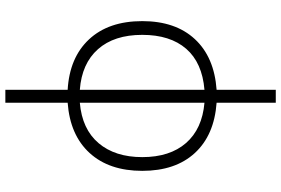

<svg xmlns="http://www.w3.org/2000/svg" viewBox="-185 -615 1040 710"><g transform="rotate(90 335.0 -260.0)"><path d="M58.1 -266.1Q58.1 -388.7 124.5 -460.4Q190.9 -532.2 312 -541V-759.8H359.9V-541Q480 -532.2 545.9 -460.4Q611.8 -388.7 611.8 -266.1Q611.8 -143.6 545.7 -71.3Q479.5 1 359.9 9.8V240.2H312V9.8Q192.9 2.9 125.5 -69.3Q58.1 -141.6 58.1 -266.1ZM108.9 -266.1Q108.9 -162.1 161.9 -102.3Q214.8 -42.5 312 -35.2V-496.1Q211.9 -487.8 160.4 -428.5Q108.9 -369.1 108.9 -266.1ZM359.9 -35.2Q457.5 -43.5 509.3 -104.5Q561 -165.5 561 -266.1Q561 -368.2 508.8 -428Q456.5 -487.8 359.9 -496.1Z"/></g></svg>

Font: Open Sans Light
Style: Regular
Weight: 300
Foundry: Ascender Corporation
Version: Version 1.10